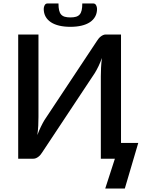

<svg xmlns="http://www.w3.org/2000/svg" viewBox="-20 -920 840 1113"><path d="M520 -900Q531.5 -900 537 -890Q542.5 -880 542.5 -868.5Q542.5 -843.5 531.8 -824Q521 -804.5 501 -791.2Q481 -778 452.2 -771.2Q423.5 -764.5 388 -764.5Q352.5 -764.5 323.8 -771.2Q295 -778 275 -791.2Q255 -804.5 244.2 -824Q233.5 -843.5 233.5 -868.5Q233.5 -880 239 -890Q244.5 -900 256 -900H319Q319 -876.5 322.5 -861Q326 -845.5 334 -836.2Q342 -827 355.2 -823Q368.5 -819 388 -819Q407.5 -819 420.8 -823Q434 -827 442 -836.2Q450 -845.5 453.5 -861Q457 -876.5 457 -900ZM781.5 -91.5 703.5 173H590L646 0H564.5V-478Q564.5 -502 565.8 -528Q567 -554 571 -584Q561.5 -558 550.8 -535.8Q540 -513.5 529.5 -496.5L224.5 -36.5Q220.5 -30 215.2 -23.5Q210 -17 203.2 -11.8Q196.5 -6.5 189 -3.2Q181.5 0 173 0H85.5V-720H203V-242.5Q203 -218.5 201.8 -192.2Q200.5 -166 196.5 -137Q206 -162.5 216.8 -184.8Q227.5 -207 237.5 -223.5L542.5 -683.5Q546.5 -690 551.8 -696.5Q557 -703 563.8 -708.2Q570.5 -713.5 578 -716.8Q585.5 -720 594 -720H681.5V-91.5Z"/></svg>

Font: Lato SemiBold
Style: Regular
Weight: 600
Designer: Lukasz Dziedzic with Adam Twardoch and Botio Nikoltchev
Foundry: tyPoland Lukasz Dziedzic
Version: Version 2.015; 2015-08-06; http://www.latofonts.com/